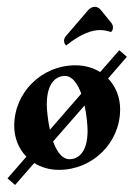

<svg xmlns="http://www.w3.org/2000/svg" viewBox="-20 -487 387 556"><path d="M171.4 -355.2C215.8 -390.6 246.8 -399.9 269.8 -399.9C282.5 -399.9 292.5 -397 301.3 -394.3C304.7 -397 307.1 -400.1 307.1 -408.2C307.1 -413.1 304.7 -418 301.3 -422.1L271.7 -458.5C266.8 -464.4 260.5 -467.3 254.4 -467.3C247.6 -467.3 240.5 -463.6 235.1 -457.5L171.4 -383.1C167.5 -379.2 165.5 -374 165.5 -369.1C165.5 -364.3 166.5 -359.9 171.4 -355.2ZM21.2 -122.6C21.2 -87.2 34.4 -55.9 56.4 -33.2L1.7 29.5L23.7 48.6L79.1 -14.9C99.1 -2.4 123.5 4.9 150.6 4.9C248.5 4.9 327.9 -73.7 327.9 -170.4C327.9 -205.8 314.9 -237.1 293 -259.8L347.4 -322.5L325.4 -341.6L270 -278.3C250 -290.8 225.6 -297.9 198.5 -297.9C100.6 -297.9 21.2 -219.2 21.2 -122.6ZM124.5 -111.3C117.9 -141.6 115.5 -171.4 115.5 -184.6C115.5 -252 146.7 -267.1 167.5 -267.1C189.9 -267.1 205.1 -244.1 215.3 -215.6ZM133.8 -77.4 224.9 -181.6C231.4 -151.4 233.6 -121.6 233.6 -108.4C233.6 -41 202.4 -25.9 181.6 -25.9C159.2 -25.9 144 -48.8 133.8 -77.4Z"/></svg>

Font: RisaltypS01
Style: Medium
Weight: 500
Italic angle: -9°
Designer: gluk
Foundry: gluk
Version: Version 0.24